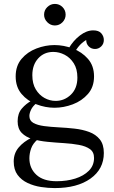

<svg xmlns="http://www.w3.org/2000/svg" viewBox="-20 -700 580 980"><path d="M258 -470Q305 -470 351.5 -452.5Q398 -435 429 -399.5Q460 -364 460 -310Q460 -256 429 -220.5Q398 -185 351.5 -167.5Q305 -150 258 -150Q212 -150 166 -167.5Q120 -185 90 -220.5Q60 -256 60 -310Q60 -364 90 -399.5Q120 -435 166 -452.5Q212 -470 258 -470ZM264 -185Q309 -185 342 -217Q375 -249 375 -304Q375 -348 356.5 -377Q338 -406 310 -420.5Q282 -435 252 -435Q205 -435 175 -402Q145 -369 145 -316Q145 -273 162.5 -244Q180 -215 207 -200Q234 -185 264 -185ZM130 -108Q130 -84 150.5 -72.5Q171 -61 205 -56.5Q239 -52 279.5 -50Q320 -48 360.5 -43.5Q401 -39 435 -26.5Q469 -14 489.5 11.5Q510 37 510 81Q510 163 442 211.5Q374 260 259 260Q226 260 189.5 254.5Q153 249 121 234Q89 219 69.5 192.5Q50 166 50 124Q50 83 75 53Q100 23 143 2L173 11Q148 32 139 57.5Q130 83 130 108Q130 159 165.5 192Q201 225 269 225Q321 225 364 211.5Q407 198 433.5 171.5Q460 145 460 106Q460 76 439 61Q418 46 383 39.5Q348 33 306.5 30.5Q265 28 223.5 24Q182 20 147 10Q112 0 91 -21.5Q70 -43 70 -81Q70 -121 91.5 -146Q113 -171 141 -186L166 -173Q147 -158 138.5 -140Q130 -122 130 -108ZM330 -452Q354 -493 388 -519Q422 -545 456 -545Q484 -545 497 -530Q510 -515 510 -496Q510 -476 496.5 -463Q483 -450 465 -450Q446 -450 433 -463Q420 -476 420 -495Q420 -503 424.5 -513Q429 -523 435 -529L434 -502Q418 -497 398 -480Q378 -463 360 -431ZM260 -570Q238 -570 221.5 -586.5Q205 -603 205 -625Q205 -648 221.5 -664Q238 -680 260 -680Q283 -680 299 -664Q315 -648 315 -625Q315 -603 299 -586.5Q283 -570 260 -570Z"/></svg>

Font: Brygada 1918
Style: Regular
Weight: 400
Designer: Mateusz Machalski | Borys Kosmynka | Przemek Hoffer
Foundry: NIEPODLEGLA 2018
Version: Version 3.006